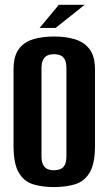

<svg xmlns="http://www.w3.org/2000/svg" viewBox="-20 -748 441 780"><path d="M198.9 12Q150.4 12 113.4 0.3Q76.4 -11.5 55.7 -47.6Q35 -83.8 35 -156.1V-466.3Q35 -518.8 55.7 -547.7Q76.4 -576.5 113.7 -588.1Q151 -599.7 199.5 -599.7Q248.4 -599.7 285.7 -588Q323 -576.2 344.5 -547.4Q365.9 -518.5 365.9 -466.3V-156.8Q365.9 -83.5 344.5 -47.3Q323 -11.1 285.6 0.4Q248.1 12 198.9 12ZM199.2 -56.5Q214.1 -56.5 225.7 -61.2Q237.2 -66 243.5 -78.6Q249.8 -91.1 249.8 -113.5V-470.8Q249.8 -493.1 243.5 -505.7Q237.2 -518.3 225.5 -523Q213.8 -527.8 199.2 -527.8Q184.3 -527.8 173.1 -523Q162 -518.3 155.3 -505.7Q148.6 -493.1 148.6 -470.8V-113.5Q148.6 -91.1 155.3 -78.6Q162 -66 173.1 -61.2Q184.3 -56.5 199.2 -56.5ZM140.8 -634.4 219 -728.5H324L205.7 -634.4Z"/></svg>

Font: Alumni Sans Thin
Style: Regular
Weight: 100
Designer: Robert E. Leuschke
Foundry: Robert E. Leuschke
Version: Version 1.018